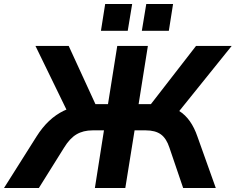

<svg xmlns="http://www.w3.org/2000/svg" viewBox="-57 -933 1170 953"><path d="M-37 0 124 -255Q153 -301 186.5 -332.5Q220 -364 259 -383Q298 -402 343 -409L284 -366L119 -705H284L425 -398L402 -416H479L525 -705H677L631 -416H704L678 -398L916 -705H1093L820 -366L757 -409Q801 -402 832 -382.5Q863 -363 885.5 -331Q908 -299 923 -255L1014 0H852L784 -200Q769 -246 741.5 -266Q714 -286 666 -286H611L565 0H414L459 -286H403Q356 -286 322.5 -266Q289 -246 261 -200L136 0ZM647 -780 669 -913H802L781 -780ZM444 -780 465 -913H599L577 -780Z"/></svg>

Font: Nunito Sans 11pt ExtraBold
Style: Italic
Weight: 800
Italic angle: -9°
Version: Version 3.101;gftools[0.9.27]